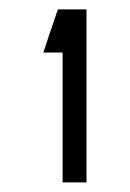

<svg xmlns="http://www.w3.org/2000/svg" viewBox="-20 -379 270 400"><path d="M150.4 -359.4Q153.3 -359.4 160.2 -359.4Q160.2 -239.3 160.2 1Q143.6 1 110.4 1Q110.4 -89.8 110.4 -269.5Q96.7 -269.5 70.3 -269.5Q80.1 -299.8 100.6 -359.4Q103.5 -359.4 110.4 -359.4Q120.1 -359.4 129.9 -359.4Q140.6 -359.4 150.4 -359.4Z"/></svg>

Font: Tsing
Style: Bold
Weight: 400
Designer: iepn
Foundry: Jiangxue academy
Version: Version 1.0